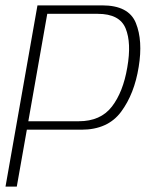

<svg xmlns="http://www.w3.org/2000/svg" viewBox="-30 -695 560 715"><path d="M-9.5 0H32.5L70 -212H273Q371.5 -212 421 -278.8Q470.5 -345.5 486.5 -446Q502.5 -543.5 476 -609.2Q449.5 -675 350.5 -675H109.5ZM75.5 -243.5 146 -643.5H334Q415.5 -643.5 437.8 -589.2Q460 -535 444 -444Q428.5 -352 386.5 -297.8Q344.5 -243.5 263.5 -243.5Z"/></svg>

Font: Anybody UltraCondensed Thin ExtraLight
Style: Italic
Weight: 250
Italic angle: -10°
Version: Version 1.111